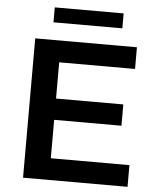

<svg xmlns="http://www.w3.org/2000/svg" viewBox="-58 -912 786 961"><g transform="rotate(5 335.0 -431.5)"><path d="M619 -109V0H94V-700H605V-591H224V-409H562V-302H224V-109ZM178 -863H524V-788H178Z"/></g></svg>

Font: APTA Sans SemiBold
Style: Bold
Weight: 600
Version: Version 7.200